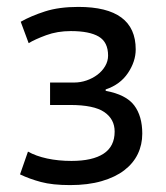

<svg xmlns="http://www.w3.org/2000/svg" viewBox="-20 -527 481 556"><path d="M125 -223V-288H195Q213 -288 230.5 -294Q248 -300 262 -310.5Q276 -321 284.5 -335.5Q293 -350 293 -366Q293 -405 266 -421Q239 -437 185 -437Q146 -437 113.5 -425Q81 -413 63 -402L40 -464Q70 -481 110.5 -494Q151 -507 207 -507Q373 -507 373 -384Q373 -349 350.5 -315.5Q328 -282 286 -268V-264Q345 -253 368.5 -222Q392 -191 392 -140Q392 -108 379 -81Q366 -54 340 -34Q314 -14 274.5 -2.5Q235 9 183 9Q132 9 98.5 0Q65 -9 38 -22L61 -88Q84 -75 116.5 -68Q149 -61 187 -61Q248 -61 280 -82Q312 -103 312 -146Q312 -182 282 -202.5Q252 -223 183 -223Z"/></svg>

Font: PT Sans
Style: Regular
Weight: 400
Version: Version 2.003W OFL; ttfautohint (v1.6)